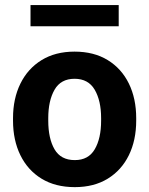

<svg xmlns="http://www.w3.org/2000/svg" viewBox="-20 -747 604 777"><path d="M282.7 10.3Q204.1 10.3 148.2 -23.9Q92.3 -58.1 62.5 -118.9Q32.7 -179.7 32.7 -258.8V-269Q32.7 -347.7 62.5 -408.4Q92.3 -469.2 148.2 -503.7Q204.1 -538.1 281.7 -538.1Q359.9 -538.1 415.8 -503.9Q471.7 -469.7 501.5 -408.9Q531.2 -348.1 531.2 -269V-258.8Q531.2 -179.7 501.5 -118.9Q471.7 -58.1 416 -23.9Q360.4 10.3 282.7 10.3ZM282.7 -99.1Q337.9 -99.1 363.5 -143.1Q389.2 -187 389.2 -258.8V-269Q389.2 -339.4 363.3 -383.8Q337.4 -428.2 281.7 -428.2Q226.1 -428.2 200.7 -383.8Q175.3 -339.4 175.3 -269V-258.8Q175.3 -186.5 200.7 -142.8Q226.1 -99.1 282.7 -99.1ZM103.5 -640.6V-726.6H460.4V-640.6Z"/></svg>

Font: Roboto Slab
Style: Bold
Weight: 700
Designer: Google
Version: Version 2.000; ttfautohint (v1.8.1.43-b0c9)